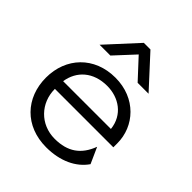

<svg xmlns="http://www.w3.org/2000/svg" viewBox="-206 -870 1006 1006"><g transform="rotate(45 297.0 -366.5)"><path d="M402 -570H483L326 -741H277L120 -570H200L301 -679ZM43 -250C43 -100 145 8 302 8C405 8 485 -30 529 -94L489 -183C457 -97 398 -55 302 -55C195 -55 118 -137 118 -240V-241H551V-270C551 -397 453 -507 301 -507C145 -507 43 -397 43 -250ZM120 -300C133 -386 198 -446 301 -446C387 -446 464 -395 474 -300Z"/></g></svg>

Font: Absans
Style: Regular
Weight: 400
Designer: Valerio Monopoli
Version: Version 1.200;Glyphs 3.2 (3217)